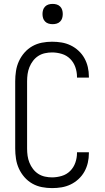

<svg xmlns="http://www.w3.org/2000/svg" viewBox="-20 -957 540 985"><path d="M247 8Q221 8 195 3Q169 -2 146 -15Q123 -28 105.5 -48Q88 -68 77 -92Q66 -116 62 -142.5Q58 -169 58 -195V-540Q58 -566 62 -592.5Q66 -619 77 -643Q88 -667 105.5 -687Q123 -707 146 -720Q169 -733 195 -738Q221 -743 247 -743Q272 -743 296 -739Q320 -735 342 -724.5Q364 -714 382.5 -697Q401 -680 413 -658.5Q425 -637 430.5 -613Q436 -589 436 -564V-559H375V-563Q375 -588 366.5 -612.5Q358 -637 340 -655Q322 -673 297 -680.5Q272 -688 247 -688Q229 -688 210.5 -684Q192 -680 176.5 -670Q161 -660 149.5 -645Q138 -630 131 -612.5Q124 -595 121.5 -577Q119 -559 119 -540V-195Q119 -176 121.5 -158Q124 -140 131 -122.5Q138 -105 149.5 -90Q161 -75 176.5 -65Q192 -55 210.5 -51Q229 -47 247 -47Q272 -47 297 -54.5Q322 -62 340 -80Q358 -98 366.5 -122.5Q375 -147 375 -172V-176H436V-171Q436 -146 430.5 -122Q425 -98 413 -76.5Q401 -55 382.5 -38Q364 -21 342 -10.5Q320 0 296 4Q272 8 247 8ZM250 -833Q239 -833 229 -836Q219 -839 211.5 -846.5Q204 -854 201 -864Q198 -874 198 -885Q198 -896 201 -906Q204 -916 211.5 -923.5Q219 -931 229 -934Q239 -937 250 -937Q261 -937 271 -934Q281 -931 288.5 -923.5Q296 -916 299 -906Q302 -896 302 -885Q302 -874 299 -864Q296 -854 288.5 -846.5Q281 -839 271 -836Q261 -833 250 -833Z"/></svg>

Font: Iosevka Term Curly Light
Style: Regular
Weight: 300
Designer: Belleve Invis
Foundry: Belleve Invis
Version: Version 32.3.0